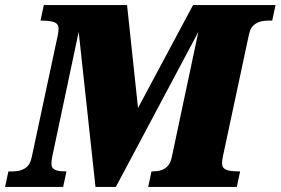

<svg xmlns="http://www.w3.org/2000/svg" viewBox="-55 -734 1102 754"><path d="M-35 0 -22 -61H-4Q25 -61 44 -73.5Q63 -86 69 -114L172 -596Q175 -611 175 -623Q175 -639 160 -646Q145 -653 109 -653H104L117 -714H444L487 -310L703 -714H1027L1014 -653H996Q968 -653 948.5 -640.5Q929 -628 923 -600L820 -118Q817 -103 817 -91Q817 -75 832 -68Q847 -61 883 -61H888L875 0H527L540 -61H546Q608 -61 619 -114L724 -609L400 0H320L254 -609L150 -118Q147 -102 147 -90Q147 -75 159.5 -68Q172 -61 201 -61H206L193 0Z"/></svg>

Font: Noto Serif Black
Style: Italic
Weight: 900
Italic angle: -12°
Designer: Monotype Design Team
Foundry: Monotype Imaging Inc.
Version: Version 2.013